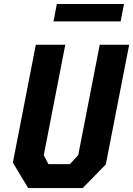

<svg xmlns="http://www.w3.org/2000/svg" viewBox="-20 -958 678 978"><path d="M123.5 0H401.5L519 -120.5L638 -730H488L378.5 -168L336.5 -122H226.5L203 -167.5L312.5 -730H162.5L45.5 -129.5ZM252.5 -849H594.5L611.5 -937.5H269.5Z"/></svg>

Font: Monaspace Krypton
Style: Bold Italic
Weight: 700
Italic angle: -11°
Designer: Riley Cran & the Lettermatic Team
Foundry: Lettermatic
Version: Version 1.101 (Monaspace Krypton)